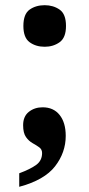

<svg xmlns="http://www.w3.org/2000/svg" viewBox="-20 -565 344 739"><path d="M152 -385Q118 -385 94 -402.5Q70 -420 70 -465Q70 -511 94 -528Q118 -545 152 -545Q185 -545 209.5 -528Q234 -511 234 -465Q234 -420 209.5 -402.5Q185 -385 152 -385ZM54 102Q97 86 119.5 69.5Q142 53 142 24Q142 10 131 2Q120 -6 105.5 -14Q91 -22 80 -37.5Q69 -53 69 -83Q69 -117 91 -134.5Q113 -152 144 -152Q186 -152 209.5 -122.5Q233 -93 233 -42Q233 22 192 75Q151 128 54 154Z"/></svg>

Font: Noto Serif
Style: Bold
Weight: 700
Designer: Monotype Design Team
Foundry: Monotype Imaging Inc.
Version: Version 2.014